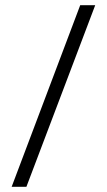

<svg xmlns="http://www.w3.org/2000/svg" viewBox="-20 -722 412 742"><path d="M290 -702H348L82 0H25Z"/></svg>

Font: Trirong Bold
Style: Regular
Weight: 700
Designer: Katatrad Team
Foundry: CadsonDemak
Version: Version 1.000